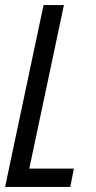

<svg xmlns="http://www.w3.org/2000/svg" viewBox="-20 -734 377 754"><path d="M0 0H256L270 -72H95L231 -714H151Z"/></svg>

Font: Noto Sans ExtraCondensed
Style: Italic
Weight: 400
Width: 2
Italic angle: -12°
Designer: Monotype Design Team
Foundry: Monotype Imaging Inc.
Version: Version 2.013